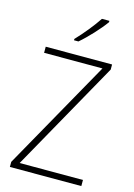

<svg xmlns="http://www.w3.org/2000/svg" viewBox="-139 -1021 765 1093"><g transform="rotate(15 243.5 -475.0)"><path d="M365 -942V-950H321C291 -904 242 -844 199 -799V-791H225C272 -831 333 -897 365 -942ZM454 0V-36H81L444 -684V-714H53V-678H397L33 -30V0Z"/></g></svg>

Font: Noto Sans Myanmar SemiCondensed ExtraLight
Style: Regular
Weight: 200
Width: 4
Designer: Monotype Design Team
Foundry: Monotype Imaging Inc.
Version: Version 2.107